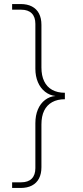

<svg xmlns="http://www.w3.org/2000/svg" viewBox="-20 -730 411 950"><path d="M301 -239 255 -255Q226 -258 203 -276Q180 -294 167.5 -323.5Q155 -353 155 -390V-612Q155 -646 137 -664Q119 -682 85 -682H40V-710H82Q115 -710 138 -698Q161 -686 173 -663Q185 -640 185 -607V-396Q185 -356 198.5 -328Q212 -300 238 -285.5Q264 -271 301 -271ZM82 200H40V172H85Q119 172 137 154Q155 136 155 102V-120Q155 -159 167.5 -188.5Q180 -218 203 -235.5Q226 -253 255 -255L301 -271V-239Q264 -239 238 -224.5Q212 -210 198.5 -182.5Q185 -155 185 -114V97Q185 130 173 153Q161 176 138 188Q115 200 82 200Z"/></svg>

Font: Fustat ExtraLight
Style: Regular
Weight: 250
Designer: Mohamed Gaber, Khaled Hosny, Laura Garcia Mut
Foundry: Kief Type Foundry, Alif Type Foundry, Hard Type Foundry
Version: Version 1.007